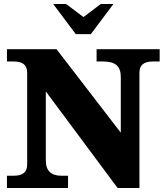

<svg xmlns="http://www.w3.org/2000/svg" viewBox="-20 -948 840 968"><path d="M211 -140V-487L573 0H683V-580C683 -620 704 -638 752 -638H785V-700H467V-638H500C562 -638 589 -614 589 -560V-279L265 -700H15V-638H48C96 -638 117 -620 117 -580V-120C117 -80 96 -62 48 -62H15V0H323V-62H290C238 -62 211 -86 211 -140ZM248 -928 362 -776H438L552 -928H488L401 -862L313 -928Z"/></svg>

Font: LT Superior Serif ExtraBold
Style: Regular
Weight: 800
Designer: Daniel Lyons
Foundry: LyonsType
Version: Version 2.120;FEAKit 1.0